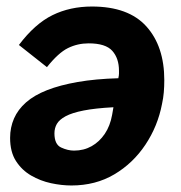

<svg xmlns="http://www.w3.org/2000/svg" viewBox="-20 -557 555 589"><path d="M199 12Q169 12 136.5 5Q104 -2 75.5 -18.5Q47 -35 29 -63Q11 -91 11 -134Q11 -166 23 -193.5Q35 -221 60 -243Q85 -265 124.5 -280.5Q164 -296 218.5 -305.5Q273 -315 343 -317Q345 -326 345 -331Q345 -336 345 -340Q345 -378 324.5 -401Q304 -424 252 -424Q218 -424 188.5 -409.5Q159 -395 124 -351L38 -419Q87 -484 141 -510.5Q195 -537 262 -537Q374 -537 429 -476Q484 -415 484 -311Q484 -292 482.5 -274Q481 -256 477 -238Q464 -170 426 -113Q388 -56 330.5 -22Q273 12 199 12ZM207 -95Q237 -95 261 -108.5Q285 -122 301.5 -146.5Q318 -171 324 -205L328 -228Q272 -225 236.5 -218Q201 -211 181.5 -200.5Q162 -190 154.5 -177Q147 -164 147 -148Q147 -114 167.5 -104.5Q188 -95 207 -95Z"/></svg>

Font: IBM Plex Sans
Style: Italic
Weight: 400
Italic angle: -11.31°
Designer: Mike Abbink, Paul van der Laan, Pieter van Rosmalen
Foundry: Bold Monday
Version: Version 3.201